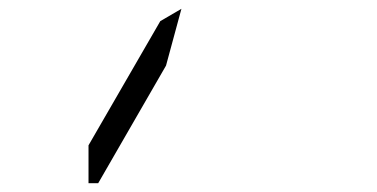

<svg xmlns="http://www.w3.org/2000/svg" viewBox="-20 -499 856 436"><path d="M203 -83H181V-169L344 -451L392 -479L357 -350Z"/></svg>

Font: DSEG14 Modern
Style: Light
Weight: 300
Designer: Keshikan(Twitter:@keshinomi_88pro)
Version: Version 0.46